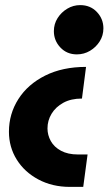

<svg xmlns="http://www.w3.org/2000/svg" viewBox="-20 -542 431 752"><path d="M254 190Q185 190 130.5 161Q76 132 45.5 83Q15 34 15 -26Q15 -96 52 -154Q89 -212 157 -246Q225 -280 317 -280L301 -156Q258 -156 228 -139.5Q198 -123 182 -96.5Q166 -70 166 -39Q166 -13 179 10.5Q192 34 219 48.5Q246 63 285 63H323L306 190ZM294 -522Q334 -522 359.5 -495Q385 -468 385 -431Q385 -403 370.5 -380Q356 -357 332.5 -343Q309 -329 281 -329Q242 -329 216.5 -356Q191 -383 191 -420Q191 -448 205.5 -471Q220 -494 243.5 -508Q267 -522 294 -522Z"/></svg>

Font: MuseoModerno
Style: Bold Italic
Weight: 700
Italic angle: -9°
Designer: Pablo Cosgaya, Héctor Gatti, Marcela Romero, and the Authors of The MuseoModerno Project.
Foundry: Omnibus-Type Team
Version: Version 1.003